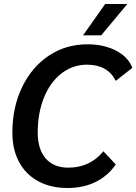

<svg xmlns="http://www.w3.org/2000/svg" viewBox="-20 -932 683 962"><path d="M42 -267Q42 -394 90.5 -495Q139 -596 224.5 -653Q310 -710 418 -710Q501 -710 562 -678Q623 -646 643 -592L560 -527Q519 -608 416 -608Q345 -608 288.5 -564.5Q232 -521 200.5 -443.5Q169 -366 169 -268Q169 -184 209 -138Q249 -92 322 -92Q431 -92 498 -174L560 -108Q520 -50 458.5 -20Q397 10 318 10Q234 10 171.5 -24Q109 -58 75.5 -120.5Q42 -183 42 -267ZM507 -912H618L487 -755H396Z"/></svg>

Font: Sarabun SemiBold
Style: Italic
Weight: 600
Italic angle: -10°
Designer: Suppakit Chalermlarp | Katatrad Co.,Ltd.
Foundry: Cadson Demak Co.,Ltd.
Version: Version 1.000; ttfautohint (v1.6)